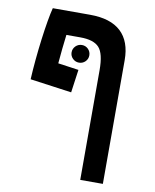

<svg xmlns="http://www.w3.org/2000/svg" viewBox="-89 -654 764 947"><g transform="rotate(10 293.0 -180.5)"><path d="M378.4 224.6V-325.2Q378.4 -408.2 351.1 -438Q323.7 -467.8 256.8 -467.8H187Q182.6 -435.1 179 -398.4Q175.3 -361.8 171.9 -322.8L275.4 -308.1L259.3 -192.9L51.3 -221.7Q53.7 -268.1 58.6 -320.6Q63.5 -373 70.1 -424.1Q76.7 -475.1 84 -517.6Q91.3 -560.1 98.1 -585.9H285.2Q387.7 -585.9 439.7 -537.4Q491.7 -488.8 491.7 -395V224.6ZM271.5 -343.8Q253.4 -343.8 240.2 -356.7Q227.1 -369.6 227.1 -387.7Q227.1 -406.2 240.2 -419.2Q253.4 -432.1 271.5 -432.1Q290 -432.1 303 -419.2Q315.9 -406.2 315.9 -387.7Q315.9 -369.6 303 -356.7Q290 -343.8 271.5 -343.8Z"/></g></svg>

Font: CaskaydiaCove NF SemiBold
Style: Regular
Weight: 600
Designer: Aaron Bell
Foundry: Saja Typeworks
Version: Version 2111.001; VTT 6.35;Nerd Fonts 3.2.1